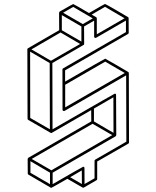

<svg xmlns="http://www.w3.org/2000/svg" viewBox="-20 -853 772 949"><path d="M233.9 75.2H231.9L120.6 10.3Q117.2 8.3 117.2 4.9L116.7 -67.9H117.2Q117.2 -71.3 120.1 -73.2L431.2 -252.9L430.7 -308.6Q235.4 -195.8 234.6 -195.6Q233.9 -195.3 232.9 -195.3Q231.4 -195.3 230.5 -196.3L119.6 -260.3Q116.2 -262.2 116.2 -266.1L115.2 -609.9Q115.7 -613.3 118.7 -614.7L272.5 -703.6L272 -790L272.5 -790.5Q272.5 -793.9 275.4 -795.9Q339.8 -833 341.8 -833Q343.8 -833 419.9 -788.6Q497.1 -833.5 499 -833.5Q501 -833.5 557.6 -800.8L613.3 -768.1L614.3 -767.1V-766.6Q614.7 -766.6 614.7 -766.4Q614.7 -766.1 615.2 -765.6L615.7 -763.7L616.2 -690.4Q615.7 -687 612.8 -685.1L301.8 -505.4V-449.7Q498 -563 500 -563Q501.5 -563 557.6 -530.3Q613.8 -497.6 613.8 -497.1L614.7 -496.6L615.2 -496.1L615.7 -495.1L616.2 -493.2L616.7 -492.2L617.7 -148.9Q617.7 -145 614.3 -143.1L460.4 -54.7V31.7Q460.4 35.6 457.5 37.6L393.1 74.7Q390.1 74.7 389.2 74.2L387.7 73.7L313 30.8Q235.8 75.2 233.9 75.2ZM302.2 -322.3 596.7 -492.2 500 -548.3 302.2 -434.1ZM458.5 -683.6 595.7 -762.7 499 -819.3 433.1 -780.8 455.1 -768.1Q458.5 -766.1 458.5 -762.2ZM389.2 -733.9 438.5 -762.2 341.8 -818.8 292 -790ZM382.3 -647.5V-722.2L285.6 -778.3V-703.6ZM226.6 -213.9 225.6 -541.5 128.9 -597.7 129.4 -270ZM231.9 -552.7 376 -635.7 279.3 -692.4 135.3 -608.9ZM227.1 57.1V0.5L130.4 -56.2V1ZM233.9 -11.2 534.7 -185.1 437.5 -241.2 136.7 -67.4ZM541 -196.3 540.5 -372.1 444.3 -316.4V-252.9ZM384.8 56.6 384.3 -10.7 326.7 22.9ZM240.2 57.1Q389.2 -28.8 391.1 -28.8Q397.5 -28.8 397.5 -22L397.9 56.6L447.3 28.3V-58.1Q447.3 -62 450.7 -64L604.5 -152.8L603.5 -480.5L298.8 -304.7L297.4 -304.2Q289.1 -304.2 289.1 -310.5L288.6 -509.3Q288.6 -513.2 292 -515.1L602.5 -694.3V-751.5L453.6 -665.5Q445.3 -665.5 445.3 -671.9V-751L395.5 -722.2L396 -634.8L395.5 -633.8L395 -632.3Q392.6 -629.9 238.8 -541.5L239.7 -213.9L489.3 -357.4Q545.9 -390.1 547.4 -390.1Q553.7 -390.1 553.7 -383.8L554.7 -185.1L554.2 -184.6Q554.2 -181.2 551.3 -179.2L240.2 0.5Z"/></svg>

Font: 3D Isometric
Style: Regular
Weight: 400
Designer: GGBotNet
Version: 1.10